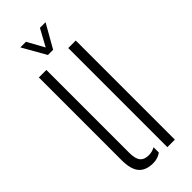

<svg xmlns="http://www.w3.org/2000/svg" viewBox="-246 -782 822 822"><g transform="rotate(-45 165.0 -370.5)"><path d="M48.5 -100.5V-600H94V-98Q94 -62.5 106.5 -47Q119 -31.5 146.5 -31.5Q166 -31.5 184.5 -41.5V-9.5Q163.5 6 135 6Q91.5 6 70 -18.8Q48.5 -43.5 48.5 -100.5ZM226.5 0V-600H272V0ZM144 -640.5 83.5 -747H117.5L160 -670L202 -747H236L175.5 -640.5Z"/></g></svg>

Font: Big Shoulders Stencil Display Light
Style: Regular
Weight: 300
Designer: Patric King
Foundry: XO Type Co
Version: Version 1.000